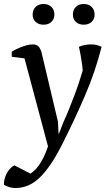

<svg xmlns="http://www.w3.org/2000/svg" viewBox="-35 -735 530 964"><path d="M88 -442 24 -450V-475Q29 -479 40.5 -485Q52 -491 67 -497Q82 -503 98 -507.5Q114 -512 128 -512Q149 -512 158.5 -501.5Q168 -491 173 -474L256 -124L259 -64H261L284 -123Q297 -151 310.5 -184.5Q324 -218 337 -252Q350 -286 361 -319Q372 -352 380 -380Q380 -391 377.5 -409Q375 -427 372 -445Q369 -463 366 -478.5Q363 -494 361 -500Q375 -506 391 -509Q407 -512 422 -512Q452 -512 475 -500Q444 -376 390.5 -252Q337 -128 272 0Q218 105 164 157Q110 209 42 209Q27 209 13.5 205Q0 201 -15 193Q-16 182 -13 168Q-10 154 -3.5 140Q3 126 13.5 114Q24 102 37 95L118 137Q125 132 136 122.5Q147 113 159 96.5Q171 80 183 56.5Q195 33 206 0ZM129 -662Q129 -686 144 -700.5Q159 -715 184 -715Q208 -715 223 -700.5Q238 -686 238 -662Q238 -639 223 -625Q208 -611 184 -611Q159 -611 144 -625Q129 -639 129 -662ZM331 -662Q331 -686 346 -700.5Q361 -715 385 -715Q410 -715 425 -700.5Q440 -686 440 -662Q440 -639 425 -625Q410 -611 385 -611Q361 -611 346 -625Q331 -639 331 -662Z"/></svg>

Font: PTSerifItalic
Style: Italic
Weight: 400
Italic angle: -12°
Designer: A.Korolkova, O.Umpeleva, V.Yefimov
Foundry: ParaType Ltd
Version: Version 1.000W OFL